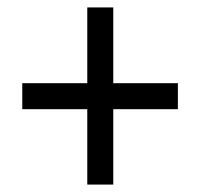

<svg xmlns="http://www.w3.org/2000/svg" viewBox="-20 -612 541 517"><path d="M459 -388V-318H285V-115H215V-318H40V-388H215V-592H285V-388Z"/></svg>

Font: Noto Sans UI Narrow
Style: Italic
Weight: 400
Width: 4
Italic angle: -12°
Designer: Monotype Design Team
Foundry: Monotype Imaging Inc.
Version: Version 1.001